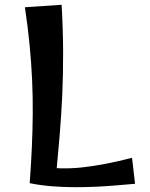

<svg xmlns="http://www.w3.org/2000/svg" viewBox="-20 -775 619 794"><path d="M102.8 -17.5Q108.2 -90.5 111.5 -161.4Q114.8 -232.2 115.4 -302.4Q116 -372.5 112.8 -444.5Q109.5 -516.5 102.2 -591Q95 -665.5 83 -745L234.8 -755.2Q240.8 -649.5 241 -557.5Q241.2 -465.5 237.4 -380.8Q233.5 -296 226.4 -211.5Q219.2 -127 210.5 -34.5ZM538.5 -15Q504 -12 463.6 -8.5Q423.2 -5 379.5 -2.9Q335.8 -0.8 289.4 -0.9Q243 -1 195.9 -4.6Q148.8 -8.2 102.8 -17.5L148.5 -87.5Q227.5 -72.5 320.9 -82.9Q414.2 -93.2 526 -122.5Z"/></svg>

Font: Marhey Light
Style: Regular
Weight: 300
Designer: Nur Syamsi & Bustanul Arifin
Foundry: Namelatype
Version: Version 1.000